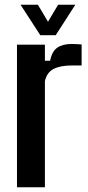

<svg xmlns="http://www.w3.org/2000/svg" viewBox="-20 -788 370 808"><path d="M51.5 0V-600H169V-532.5H191Q198.5 -572 221.2 -587.5Q244 -603 281.5 -603Q293 -603 304 -602.2Q315 -601.5 323.5 -601V-512.5H283Q234 -512.5 205.8 -498Q177.5 -483.5 169 -447V0ZM149.5 -640 66.5 -768H139.5L182 -696.5L224.5 -768H297L214.5 -640Z"/></svg>

Font: Big Shoulders Text Thin
Style: Bold
Weight: 700
Version: Version 2.002